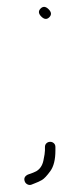

<svg xmlns="http://www.w3.org/2000/svg" viewBox="-20 -465 228 551"><path d="M124 -58C120 -58 116.5 -56.7 113.5 -54C110.5 -51.3 109 -47.7 109 -43V-33C109 -27.7 107.5 -18 104.5 -3.9C101.5 10.2 94.6 20.3 84 26.5C80 28.8 72 32 60 36C50.9 40.5 47.9 47 51 55.5C52.3 59.2 54.8 62 58.5 64C62.2 66 66 66.3 70 65L80 61C87.3 58.3 94.2 55.2 100.5 51.5C106.8 47.8 114.8 39.3 124.5 25.9C134.2 12.5 139 -7.1 139 -33V-43C139 -47.7 137.5 -51.3 134.5 -54C131.5 -56.7 128 -58 124 -58ZM96.5 -440.5C89.5 -433.5 90.2 -425.8 98.5 -417.5C106.8 -409.2 114.5 -408.5 121.5 -415.5C128.5 -422.5 127.8 -430.2 119.5 -438.5C111.2 -446.8 103.5 -447.5 96.5 -440.5Z"/></svg>

Font: Proton
Style: ExBd
Weight: 500
Version: Version 1.017